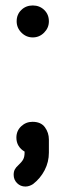

<svg xmlns="http://www.w3.org/2000/svg" viewBox="-20 -548 229 703"><path d="M100 -411Q76 -411 58.5 -428.5Q41 -446 41 -470Q41 -495 58 -511.5Q75 -528 100 -528Q125 -528 142 -511.5Q159 -495 159 -470Q159 -446 141.5 -428.5Q124 -411 100 -411ZM101 126Q87 135 73 135Q55 135 42.5 122.5Q30 110 30 92Q30 80 34.5 72Q39 64 46 58Q60 45 65 35.5Q70 26 70 11V7Q56 -1 48 -14Q40 -27 40 -44Q40 -69 57.5 -85.5Q75 -102 99 -102Q130 -102 144.5 -82Q159 -62 159 -37V11Q159 45 143.5 75Q128 105 101 126Z"/></svg>

Font: Hanken
Style: Book
Weight: 400
Designer: Alfredo Marco Pradil
Foundry: Hanken Design Co.
Version: Version 2.06 2014